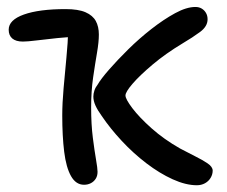

<svg xmlns="http://www.w3.org/2000/svg" viewBox="-20 -526 658 557"><path d="M551.2 11.4Q519 11.4 480.9 -5.9Q442.8 -23.2 404.7 -52.3Q366.6 -81.4 333.1 -117.4Q299.6 -153.4 275 -189.8Q263.4 -205.8 257.1 -219.5Q250.8 -233.2 250.8 -245.8Q250.8 -254.2 253.9 -263.5Q257 -272.8 263.8 -281.4Q272.6 -296.8 296.3 -324Q320 -351.2 351.9 -382.7Q383.8 -414.2 419.4 -442Q455 -469.8 488.1 -487.8Q521.2 -505.8 546.8 -505.8Q557.4 -505.8 565.2 -501.1Q573 -496.4 577.6 -488.4Q582.2 -480.4 582.2 -470Q582.2 -449.4 560.4 -433.3Q538.6 -417.2 510.4 -400.6Q460 -370.2 422.6 -338.6Q385.2 -307 364.6 -283.1Q344 -259.2 344 -249Q344 -238.6 364 -212.1Q384 -185.6 419.8 -153.7Q455.6 -121.8 502.4 -95.2Q523.6 -83.8 545.6 -72.9Q567.6 -62 582.3 -52Q597 -42 597 -31Q597 -20 591 -10Q585 0 574.5 5.7Q564 11.4 551.2 11.4ZM223.8 10Q200.2 10 186 -15.2Q171.8 -40.4 166.2 -85.7Q160.6 -131 160.6 -191.4Q160.6 -226 164.5 -270.3Q168.4 -314.6 172.7 -359.2Q177 -403.8 177.8 -437.6L203.6 -419.2Q178.2 -418.8 146.3 -415.5Q114.4 -412.2 86.9 -408.8Q59.4 -405.4 46.6 -405.4Q26.2 -405.4 15.7 -414.3Q5.2 -423.2 5.2 -439.8Q5.2 -468.2 49.4 -483.9Q93.6 -499.6 170.2 -499.6Q207.2 -499.6 228.2 -490.4Q249.2 -481.2 258 -464.9Q266.8 -448.6 266.8 -425.8Q266.8 -404.2 261.4 -372.8Q256 -341.4 250.2 -301.7Q244.4 -262 244.4 -213.8Q244.4 -165 249.3 -126.6Q254.2 -88.2 258.6 -62.9Q263 -37.6 263 -27.6Q263 -15.8 257.7 -7.5Q252.4 0.8 243.6 5.4Q234.8 10 223.8 10Z"/></svg>

Font: Shantell Sans Light
Style: Regular
Weight: 300
Designer: Stephen Nixon, Anya Danilova, Shantell Martin
Foundry: Arrow Type
Version: Version 1.011;[c5ecc13dd]